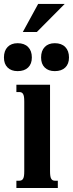

<svg xmlns="http://www.w3.org/2000/svg" viewBox="-31 -944 367 964"><path d="M160.6 -924.3H293.9L153.8 -783.2H83.5ZM-11.2 -655.3Q-11.2 -689 7.1 -708Q25.4 -727.1 57.6 -727.1Q91.3 -727.1 110.1 -708Q128.9 -689 128.9 -655.3Q128.9 -623 110.1 -605Q91.3 -586.9 57.6 -586.9Q25.4 -586.9 7.1 -605Q-11.2 -623 -11.2 -655.3ZM175.3 -655.3Q175.3 -689 193.6 -708Q211.9 -727.1 244.1 -727.1Q277.8 -727.1 296.6 -708Q315.4 -689 315.4 -655.3Q315.4 -623 296.6 -605Q277.8 -586.9 244.1 -586.9Q211.9 -586.9 193.6 -605Q175.3 -623 175.3 -655.3ZM51.3 -518.6H220.2V-85Q220.2 -69.8 221.7 -60.5Q223.1 -51.3 226.6 -45.9Q230 -40.5 234.6 -38.6Q239.3 -36.6 246.1 -36.6H259.3V0H51.3V-36.6H64.9Q71.3 -36.6 76.2 -38.6Q81.1 -40.5 84.5 -45.9Q87.9 -51.3 89.4 -60.5Q90.8 -69.8 90.8 -85V-433.6Q90.8 -448.7 89.4 -458Q87.9 -467.3 84.5 -472.7Q81.1 -478 76.2 -480Q71.3 -481.9 64.9 -481.9H51.3Z"/></svg>

Font: Arian AMU Serif
Style: Bold
Weight: 700
Designer: Ruben Hakobyan (Tarumian)
Foundry: Ruben Hakobyan (Tarumian)
Version: Version 1.002